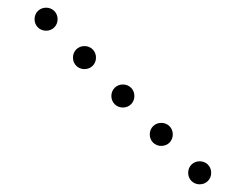

<svg xmlns="http://www.w3.org/2000/svg" viewBox="-20 -500 640 500"><path d="M100 -420C117 -420 130 -433 130 -450C130 -467 117 -480 100 -480C83 -480 70 -467 70 -450C70 -433 83 -420 100 -420ZM200 -320C217 -320 230 -333 230 -350C230 -367 217 -380 200 -380C183 -380 170 -367 170 -350C170 -333 183 -320 200 -320ZM300 -220C317 -220 330 -233 330 -250C330 -267 317 -280 300 -280C283 -280 270 -267 270 -250C270 -233 283 -220 300 -220ZM400 -120C417 -120 430 -133 430 -150C430 -167 417 -180 400 -180C383 -180 370 -167 370 -150C370 -133 383 -120 400 -120ZM500 -20C517 -20 530 -33 530 -50C530 -67 517 -80 500 -80C483 -80 470 -67 470 -50C470 -33 483 -20 500 -20Z"/></svg>

Font: TINY 5x3 60
Style: Regular
Weight: 150
Designer: Jack Halten Fahnestock
Foundry: Velvetyne Type Foundry
Version: Version 1.002;hotconv 1.0.109;makeotfexe 2.5.65596